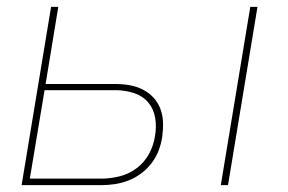

<svg xmlns="http://www.w3.org/2000/svg" viewBox="-20 -540 840 560"><path d="M624 0 710 -520H731L645 0ZM43 0 129 -520H150L113 -295H317Q338 -295 358 -291.5Q378 -288 396 -279Q414 -270 427.5 -255.5Q441 -241 448 -222Q455 -203 455.5 -182Q456 -161 453 -140Q450 -120 442.5 -100.5Q435 -81 422 -64Q409 -47 391.5 -34Q374 -21 354.5 -13.5Q335 -6 315 -3Q295 0 275 0ZM275 -19Q301 -19 328 -25.5Q355 -32 378 -49Q401 -66 414.5 -91Q428 -116 432 -143Q437 -170 432.5 -196.5Q428 -223 411.5 -242Q395 -261 369.5 -269Q344 -277 317 -277H110L67 -19Z"/></svg>

Font: Iosevka Aile Thin Oblique
Style: Regular
Weight: 100
Italic angle: -9°
Designer: Belleve Invis
Foundry: Belleve Invis
Version: Version 31.1.0; ttfautohint (v1.8.4)